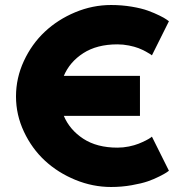

<svg xmlns="http://www.w3.org/2000/svg" viewBox="-20 -748 738 767"><path d="M423.8 -728Q466.3 -728 505.9 -721.4Q545.4 -714.8 571.3 -705.3Q597.2 -695.8 616.9 -686Q636.7 -676.3 645.5 -669.9L654.8 -663.1L586.9 -526.9Q584.5 -528.8 580.3 -531.7Q576.2 -534.7 562.3 -542.2Q548.3 -549.8 533.2 -555.7Q518.1 -561.5 495.1 -566.2Q472.2 -570.8 449.2 -570.8Q367.2 -570.8 312.7 -535.6Q258.3 -500.5 234.9 -444.8H539.1V-285.2H234.9Q258.3 -229.5 312.7 -193.8Q367.2 -158.2 449.2 -158.2Q472.2 -158.2 494.9 -162.8Q517.6 -167.5 533.4 -173.8Q549.3 -180.2 561.8 -186.5Q574.2 -192.9 580.6 -197.3L586.9 -202.1L654.8 -65.9Q651.4 -63.5 645.3 -59.1Q639.2 -54.7 617.2 -43.5Q595.2 -32.2 570.6 -23.7Q545.9 -15.1 506.1 -8.1Q466.3 -1 423.8 -1Q350.6 -1 281 -29.5Q211.4 -58.1 159.4 -106.2Q107.4 -154.3 75.7 -221.7Q43.9 -289.1 43.9 -362.8Q43.9 -436.5 75.4 -504.4Q106.9 -572.3 158.9 -621.1Q210.9 -669.9 280.5 -699Q350.1 -728 423.8 -728Z"/></svg>

Font: Hussar Preview
Style: Bold
Weight: 700
Foundry: Cannot Into Space Fonts, PlusOne Fonts
Version: Version 2.29RC2 "Millennial"